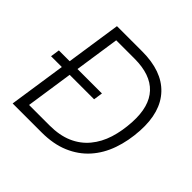

<svg xmlns="http://www.w3.org/2000/svg" viewBox="-177 -897 1075 1075"><g transform="rotate(45 360.5 -359.5)"><path d="M60 0 167 -719H367Q523 -719 602 -635.5Q681 -552 672 -397Q667 -311 641.5 -238Q616 -165 568.5 -112Q521 -59 451.5 -29.5Q382 0 289 0ZM131 -59H293Q372 -59 429.5 -84Q487 -109 525.5 -155.5Q564 -202 583.5 -264Q603 -326 607 -401Q614 -529 553 -594.5Q492 -660 365 -660H220ZM25 -339 33 -393H374L366 -339Z"/></g></svg>

Font: Nunitoga
Style: Light Italic
Weight: 300
Italic angle: -9°
Designer: Vernon Adams
Foundry: Vernon Adams
Version: Version 1.0